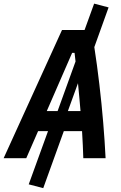

<svg xmlns="http://www.w3.org/2000/svg" viewBox="-48 -856 654 1039"><path d="M186 162.1 107.4 141.6 211.9 -146.5H158.2L94.2 0H-28.3L287.6 -693.8H409.7L461.4 -836.4L539.6 -815.9L462.4 -601.1Q477.5 -503.9 489.7 -399.4Q502 -294.9 510.5 -192.9Q519 -90.8 523.4 0H402.8Q401.9 -33.7 400.1 -70.8Q398.4 -107.9 396 -146.5H297.4ZM263.7 -254.9 360.8 -523.4Q358.4 -546.9 355.5 -569.8H342.3L205.1 -254.9ZM374 -405.8 319.3 -254.9H387.7Q384.8 -293 381.1 -330.8Q377.4 -368.7 374 -405.8Z"/></svg>

Font: Cascadia Mono NF SemiBold
Style: Italic
Weight: 600
Italic angle: -10°
Monospace: yes
Designer: Aaron Bell
Foundry: Saja Typeworks
Version: Version 2404.023; ttfautohint (v1.8.4)